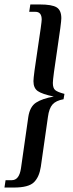

<svg xmlns="http://www.w3.org/2000/svg" viewBox="-27 -695 329 861"><path d="M26 113Q59 113 67 60L100 -171Q107 -217 135 -235Q163 -253 214 -262Q162 -273 142.5 -286.5Q123 -300 123 -331Q123 -353 142 -476Q160 -594 160 -607Q160 -642 132 -642H104L109 -675H151Q206 -675 227 -662Q248 -649 248 -613Q248 -594 230 -475Q210 -344 210 -323Q210 -300 220.5 -291Q231 -282 262 -274L258 -250Q224 -244 208.5 -226.5Q193 -209 188 -171L156 53Q149 99 125 122.5Q101 146 35 146H-7L-2 113Z"/></svg>

Font: Unna Medium
Style: Italic
Weight: 500
Italic angle: -8.05°
Designer: Jorge de Buen Unna
Foundry: Omnibus-Type
Version: Version 2.008